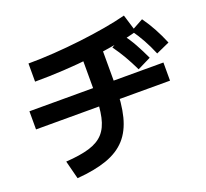

<svg xmlns="http://www.w3.org/2000/svg" viewBox="-141 -955 1282 1193"><g transform="rotate(-20 500.0 -358.5)"><path d="M145 -54Q240 -60 301 -78.5Q362 -97 396 -134.5Q430 -172 444 -236Q458 -300 458 -397V-680H594V-397Q594 -276 572.5 -191Q551 -106 502.5 -52.5Q454 1 373.5 29.5Q293 58 176 67ZM37 -306V-426H923V-306ZM133 -707Q213 -707 302.5 -713Q392 -719 481 -729.5Q570 -740 650.5 -754Q731 -768 792 -784L828 -666Q765 -648 684 -633.5Q603 -619 511 -608.5Q419 -598 322.5 -592.5Q226 -587 133 -587ZM764 -439Q738 -493 713 -536Q688 -579 657 -622L744 -672Q777 -629 802.5 -583Q828 -537 853 -483ZM906 -492Q883 -547 858.5 -591Q834 -635 804 -677L890 -724Q922 -679 947 -633Q972 -587 995 -532Z"/></g></svg>

Font: M PLUS 2
Style: Bold
Weight: 700
Designer: Coji Morishita
Foundry: UNDERFOREST DESIGN
Version: Version 1.001